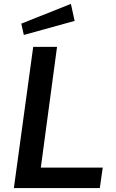

<svg xmlns="http://www.w3.org/2000/svg" viewBox="-20 -963 596 983"><path d="M343 -943 89 -842 102 -784 362 -856ZM150 -723 51 0H491L506 -105H189L272 -723Z"/></svg>

Font: United Sans SemiBold
Style: Italic
Weight: 600
Italic angle: -8°
Designer: Pablo Impallari, Rodrigo Fuenzalida (Modified by Dan O. Williams)
Version: Version 1.000;PS 001.000;hotconv 1.0.88;makeotf.lib2.5.64775